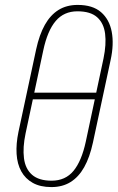

<svg xmlns="http://www.w3.org/2000/svg" viewBox="-20 -755 479 781"><path d="M189 6Q144 6 113.5 -11Q83 -28 66.5 -58Q50 -88 47.5 -129Q45 -170 55 -218L127 -554Q140 -614 162.5 -654Q185 -694 218 -714.5Q251 -735 296 -735Q357 -735 391 -705.5Q425 -676 434.5 -625.5Q444 -575 430 -511L358 -175Q345 -115 322.5 -75Q300 -35 267 -14.5Q234 6 189 6ZM190 -20Q246 -20 279 -60Q312 -100 329 -179L401 -517Q413 -575 407.5 -618Q402 -661 375 -685Q348 -709 295 -709Q240 -709 206.5 -669.5Q173 -630 156 -550L84 -212Q72 -155 77.5 -111.5Q83 -68 110.5 -44Q138 -20 190 -20ZM87 -351 93 -378H386L380 -351Z"/></svg>

Font: Hubot Sans Condensed ExtraLight
Style: Italic
Weight: 200
Width: 3
Italic angle: -12.0243°
Designer: Deni Anggara
Foundry: GitHub, Inc., Subsidiary of Microsoft Corporation
Version: Version 2.000